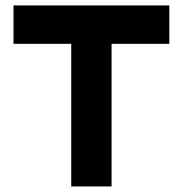

<svg xmlns="http://www.w3.org/2000/svg" viewBox="-20 -670 656 690"><path d="M588.5 -650.5V-512.5H381V0H236V-512.5H28.5V-650.5Z"/></svg>

Font: Overused Grotesk
Style: Bold
Weight: 710
Version: Version 0.004